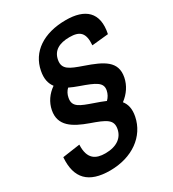

<svg xmlns="http://www.w3.org/2000/svg" viewBox="-241 -865 1084 1200"><g transform="rotate(-30 301.0 -265.0)"><path d="M-17 -7C-28.5 141.5 43 212 195.5 212C355 212 473.5 127 499 -2.5C509 -53.5 500 -90 477.5 -118C522 -151.5 552 -195.5 562.5 -248C583.5 -356 502 -395 379.5 -437.5C294 -467.5 246 -485.5 258.5 -551C270 -610.5 316 -637.5 391 -637.5C464.5 -637.5 497 -610.5 490 -521.5L609 -533.5C639.5 -679 561.5 -741.5 424.5 -741.5C262.5 -741.5 155.5 -667 132 -544.5C121.5 -491.5 131 -453.5 153.5 -424C108.5 -393 78 -349 68 -297.5C47.5 -192.5 128.5 -145.5 231.5 -108.5C333.5 -72.5 376.5 -53.5 364.5 10C353.5 67 306.5 104 223.5 104C156.5 104 104 79 109 -25ZM197 -312.5C201 -335 211.5 -354 226.5 -368.5C246.5 -358.5 269 -350 292.5 -341.5C394.5 -305.5 437 -286 426.5 -232.5C422 -210.5 411.5 -191 395 -175C372 -185 346 -194.5 318 -204C232.5 -234 184.5 -250 197 -312.5Z"/></g></svg>

Font: Monaspace Neon SemiBold
Style: Italic
Weight: 600
Italic angle: -11°
Designer: Riley Cran & the Lettermatic Team
Foundry: Lettermatic
Version: Version 1.200 (Monaspace Neon)